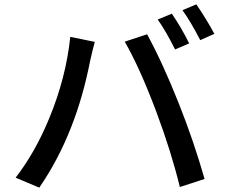

<svg xmlns="http://www.w3.org/2000/svg" viewBox="-20 -850 1040 885"><path d="M772 -787Q816 -723 852 -650L787 -622Q744 -708 707 -760ZM885 -830Q934 -758 968 -694L903 -665Q858 -752 821 -803ZM304 -680 417 -657Q408 -625 396 -572Q363 -403 308 -264Q249 -113 161 15L52 -31Q143 -149 207 -305Q284 -491 304 -680ZM555 -658 658 -692Q730 -560 805 -371Q873 -200 923 -25L809 12Q768 -155 700 -336Q625 -536 555 -658Z"/></svg>

Font: Noto Sans S Chinese Medium
Style: Regular
Weight: 500
Designer: Ryoko NISHIZUKA  (kana & ideographs); Paul D. Hunt (Latin, Greek & Cyrillic); Wenlong ZHANG  (bopomofo); Sandoll Communi
Foundry: Adobe Systems Incorporated
Version: Version 1.000;PS 1;hotconv 1.0.78;makeotf.lib2.5.61930